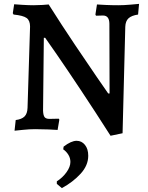

<svg xmlns="http://www.w3.org/2000/svg" viewBox="-20 -666 763 990"><path d="M213 -471H206L202 -95Q203 -71 210 -62Q217 -53 235 -53L283 -54L286 -49L277 4Q265 3 231 1.5Q197 0 161 0Q132 0 98.5 3.5Q65 7 55 8L61 -47Q92 -51 106.5 -65.5Q121 -80 122 -110L135 -529Q135 -560 117.5 -573Q100 -586 50 -591L46 -598L53 -644Q63 -643 96 -641Q129 -639 152 -639Q175 -639 199.5 -640.5Q224 -642 231 -643Q298 -537 366.5 -435Q435 -333 480.5 -267Q526 -201 538 -184H545L544 -543Q544 -586 511 -586L475 -585L472 -591L480 -643Q492 -642 524 -640.5Q556 -639 590 -639Q618 -639 652.5 -642Q687 -645 697 -646L692 -591Q658 -586 642.5 -571.5Q627 -557 626 -528L612 21L550 34Q471 -90 396.5 -202Q322 -314 274 -383.5Q226 -453 213 -471ZM273 282V269Q303 250 323 222Q343 194 343 169Q343 149 332.5 132Q322 115 306 104L308 90Q347 60 375 60Q401 60 418 81Q435 102 435 137Q435 187 395.5 230Q356 273 299 304Z"/></svg>

Font: Alegreya Medium
Style: Regular
Weight: 500
Designer: Juan Pablo del Peral
Foundry: Huerta Tipografica
Version: Version 2.007; ttfautohint (v1.6)